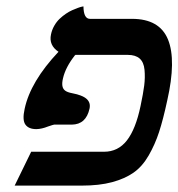

<svg xmlns="http://www.w3.org/2000/svg" viewBox="-20 -581 558 601"><path d="M419.9 -249Q428.2 -288.1 431.4 -313.2Q434.6 -338.4 432.4 -362.3Q430.2 -386.2 417.2 -397.7Q404.3 -409.2 379.9 -409.2H215.8Q216.8 -408.2 214.8 -408.2V-409.2Q214.4 -408.7 214.4 -408.4Q214.4 -408.2 214.8 -408.2Q185.1 -370.6 177.2 -335.9Q173.8 -321.8 175.3 -312.3Q176.8 -302.7 183.8 -297.4Q190.9 -292 206.5 -289.1Q237.8 -283.2 251 -271.5Q264.2 -259.8 260.3 -241.2Q249.5 -191.4 204.6 -190.9H181.6H149.4Q147.5 -190.9 130.4 -185.1Q110.8 -177.2 93.8 -176.8Q69.8 -176.8 59.6 -190.9Q49.3 -205.1 57.1 -240.2Q75.2 -325.7 163.1 -418.9Q132.3 -439.5 139.6 -473.1Q142.6 -487.8 149.9 -500.5Q157.2 -513.2 166.5 -522Q175.8 -530.8 186 -537.8Q196.3 -544.9 206.1 -549.1Q215.8 -553.2 223.6 -556.2Q231.4 -559.1 236.3 -560.1L241.2 -561Q241.7 -522 261.7 -522H393.1Q479.5 -522 505.9 -457.3Q532.2 -392.6 503.4 -266.1Q490.7 -207 478 -168Q465.3 -128.9 445.3 -94.2Q425.3 -59.6 397.9 -40.5Q370.6 -21.5 330.6 -10.7Q290.5 0 235.8 0H25.9L77.6 -106H305.7Q349.6 -106 377.2 -141.4Q404.8 -176.8 419.9 -249Z"/></svg>

Font: Linux Libertine Slanted
Style: Semibold Slanted
Weight: 600
Designer: Philipp H. Poll
Foundry: Philipp H. Poll
Version: Version 5.1.1